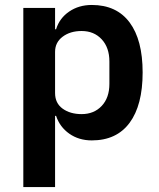

<svg xmlns="http://www.w3.org/2000/svg" viewBox="-20 -554 640 774"><path d="M74 -522H202V-436H206Q220 -481 259 -507.5Q298 -534 350 -534Q450 -534 502.5 -463.5Q555 -393 555 -262Q555 -130 502.5 -59Q450 12 350 12Q298 12 259.5 -15Q221 -42 206 -87H202V200H74ZM309 -94Q359 -94 390 -127Q421 -160 421 -216V-306Q421 -362 390 -395.5Q359 -429 309 -429Q263 -429 232.5 -406Q202 -383 202 -345V-179Q202 -138 232.5 -116Q263 -94 309 -94Z"/></svg>

Font: IBM Plex Sans Devanagari SemiBold
Style: Regular
Weight: 600
Designer: Mike Abbink, Paul van der Laan, Pieter van Rosmalen, Erin McLaughlin
Foundry: Bold Monday
Version: Version 1.1